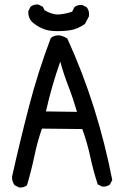

<svg xmlns="http://www.w3.org/2000/svg" viewBox="-20 -821 540 851"><path d="M64.5 9.8 44.9 0Q33.2 -15.6 33.2 -37.1Q68.4 -194.3 108.4 -348.6Q148.4 -502.9 205.1 -652.3Q220.7 -666 245.1 -664.1Q262.7 -660.2 278.3 -650.4Q346.7 -501 396.5 -342.8Q446.3 -184.6 477.5 -23.4L467.8 -3.9Q454.1 7.8 432.6 5.9L413.1 -3.9Q393.6 -63.5 379.9 -127Q366.2 -190.4 344.7 -249L166 -251Q146.5 -196.3 132.8 -130.9Q119.1 -65.4 99.6 0Q85.9 11.7 64.5 9.8ZM321.3 -325.2Q303.7 -385.7 283.2 -438.5Q262.7 -491.2 247.1 -547.9Q228.5 -495.1 212.9 -441.4Q197.3 -387.7 183.6 -327.1ZM214.8 -683.6Q187.5 -685.5 164.1 -696.3Q140.6 -707 121.1 -724.6Q103.5 -744.1 105.5 -771.5L115.2 -791Q128.9 -802.7 150.4 -800.8L169.9 -791L177.7 -775.4Q214.8 -753.9 245.6 -757.3Q276.4 -760.7 299.8 -769.5L309.6 -789.1Q323.2 -800.8 344.7 -798.8L364.3 -789.1Q377.9 -771.5 374 -748L356.4 -714.8Q323.2 -691.4 288.1 -686.5Q252.9 -681.6 214.8 -683.6Z"/></svg>

Font: NaikaiFont
Style: Regular
Weight: 400
Version: Version 1.67